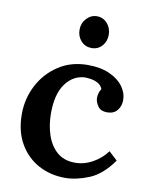

<svg xmlns="http://www.w3.org/2000/svg" viewBox="-85 -808 694 887"><g transform="rotate(10 261.5 -364.5)"><path d="M281 16Q213 16 157 -14Q101 -44 67.5 -101.5Q34 -159 34 -240Q34 -313 67 -376Q100 -439 159 -477.5Q218 -516 295 -516Q356 -516 398 -497Q440 -478 462 -448Q484 -418 484 -384Q484 -357 468.5 -337Q453 -317 424 -316Q390 -315 376.5 -335.5Q363 -356 363 -374Q363 -384 366 -395.5Q369 -407 376 -417Q369 -435 353 -443.5Q337 -452 320 -454.5Q303 -457 293 -457Q238 -455 202 -406.5Q166 -358 166 -267Q166 -212 181.5 -165.5Q197 -119 229 -90.5Q261 -62 311 -61Q355 -60 396 -82.5Q437 -105 463 -141L503 -104Q453 -33 393.5 -8.5Q334 16 281 16ZM298 -596Q268 -596 248.5 -617.5Q229 -639 229 -670Q229 -701 249.5 -723Q270 -745 298 -745Q327 -745 346.5 -723Q366 -701 366 -670Q366 -639 347 -617.5Q328 -596 298 -596Z"/></g></svg>

Font: Lora SemiBold
Style: Regular
Weight: 600
Designer: Olga Karpushina, Alexei Vanyashin (Cyrillic)
Foundry: Cyreal
Version: Version 3.011; ttfautohint (v1.8.4.7-5d5b)